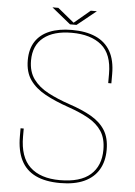

<svg xmlns="http://www.w3.org/2000/svg" viewBox="-58 -890 660 941"><g transform="rotate(5 272.0 -419.0)"><path d="M273.5 8.5Q200.5 8.5 152.5 -14.8Q104.5 -38 81 -85Q57.5 -132 57.5 -202.5Q57.5 -215 57.5 -222.2Q57.5 -229.5 57.5 -242H73Q73 -229.5 73 -222.2Q73 -215 73 -202.5Q73 -101.5 124.2 -53.5Q175.5 -5.5 271 -5.5Q371.5 -5.5 421.2 -49.2Q471 -93 471 -172.5Q471 -227.5 448 -262.8Q425 -298 382.8 -321.8Q340.5 -345.5 282.5 -365.5Q215.5 -388.5 166.2 -415.5Q117 -442.5 90.2 -481Q63.5 -519.5 63.5 -577.5Q63.5 -632.5 87.5 -669.5Q111.5 -706.5 157 -725.2Q202.5 -744 266.5 -744Q335.5 -744 383.5 -722.8Q431.5 -701.5 456.5 -657.8Q481.5 -614 481.5 -545.5Q481.5 -531.5 481.5 -522.8Q481.5 -514 481.5 -500H466Q466 -514 466 -522.8Q466 -531.5 466 -545.5Q466 -642.5 413.5 -686.2Q361 -730 267 -730Q178 -730 128.8 -691Q79.5 -652 79.5 -577.5Q79.5 -522.5 106.2 -486Q133 -449.5 179.5 -425Q226 -400.5 285 -380.5Q350 -359 395 -333Q440 -307 463.5 -269.2Q487 -231.5 487 -173.5Q487 -116.5 463 -75.8Q439 -35 391.5 -13.2Q344 8.5 273.5 8.5ZM161.5 -846H190.5L276 -776H266.5L350 -846H380L286.5 -770.5H254.5Z"/></g></svg>

Font: Epilogue Thin
Style: Regular
Weight: 250
Designer: Tyler Finck
Foundry: Etcetera Type Co
Version: Version 2.111